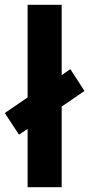

<svg xmlns="http://www.w3.org/2000/svg" viewBox="-37 -780 372 800"><path d="M78 0V-243L42 -219L-17 -309L78 -374V-760H220V-467L256 -492L315 -401L220 -336V0Z"/></svg>

Font: Noto Sans Devanagari UI SemiCondensed
Style: Bold
Weight: 700
Width: 4
Designer: Jelle Bosma - Monotype Design Team
Foundry: Monotype Imaging Inc.
Version: Version 2.004; ttfautohint (v1.8.4.7-5d5b)